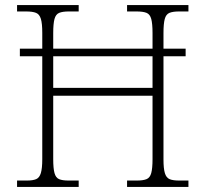

<svg xmlns="http://www.w3.org/2000/svg" viewBox="-20 -734 808 754"><path d="M47 0V-25H86Q109 -25 122 -30.5Q135 -36 140.5 -54.5Q146 -73 146 -109V-513H58V-543H146V-605Q146 -642 140.5 -660Q135 -678 121.5 -683.5Q108 -689 82 -689H47V-714H289V-689H250Q226 -689 212.5 -683.5Q199 -678 194 -659.5Q189 -641 189 -604V-543H579V-604Q579 -641 574 -659.5Q569 -678 555.5 -683.5Q542 -689 516 -689H479V-714H720V-689H683Q659 -689 645.5 -683.5Q632 -678 627 -659.5Q622 -641 622 -604V-543H709V-513H622V-108Q622 -72 627.5 -54Q633 -36 646 -30.5Q659 -25 683 -25H720V0H479V-25H518Q542 -25 555.5 -30.5Q569 -36 574 -54.5Q579 -73 579 -109V-358H189V-109Q189 -73 194 -54.5Q199 -36 212 -30.5Q225 -25 249 -25H289V0ZM189 -389H579V-513H189Z"/></svg>

Font: Noto Serif Bengali ExtraLight
Style: Regular
Weight: 250
Version: Version 2.003